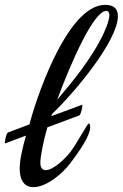

<svg xmlns="http://www.w3.org/2000/svg" viewBox="-48 -764 505 790"><path d="M-15 -219C-22 -216 -28 -186 -28 -176C-28 -175 -28 -174 -27 -174L59 -206C44 -154 33 -105 33 -70C33 -23 52 6 89 6C145 6 211 -52 241 -92C279 -142 323 -206 323 -240C323 -250 321 -256 317 -256C312 -256 266 -170 241 -138C224 -116 174 -64 140 -64C127 -64 118 -73 118 -94C118 -122 133 -194 147 -240L278 -289C284 -291 291 -320 291 -330C291 -332 291 -333 290 -333L163 -286L167 -296C257 -381 437 -596 437 -697C437 -724 425 -744 385 -744C223 -744 94 -335 73 -252ZM389 -719C398 -719 402 -712 402 -702C402 -675 378 -626 374 -617C328 -523 254 -432 187 -353C246 -512 338 -719 389 -719Z"/></svg>

Font: Playball
Style: Regular
Weight: 400
Designer: Robert E. Leuschke
Foundry: Robert E. Leuschke
Version: Version 1.001